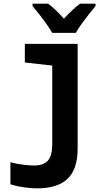

<svg xmlns="http://www.w3.org/2000/svg" viewBox="-20 -786 603 1051"><path d="M184 245Q151 245 111.5 239.5Q72 234 37 223V102Q69 111 106 115.5Q143 120 165 120Q218 120 242 93.5Q266 67 266 3V-427L116 -444V-546H405V27Q405 140 350 192.5Q295 245 184 245ZM266 -606Q254 -627 235 -654Q216 -681 195 -707.5Q174 -734 158 -753V-766H243Q264 -751 285.5 -730Q307 -709 330 -684Q354 -710 375 -729.5Q396 -749 418 -766H503V-753Q487 -734 466.5 -708Q446 -682 426.5 -655Q407 -628 395 -606Z"/></svg>

Font: Noto Sans Mono SemiCondensed
Style: Bold
Weight: 700
Width: 4
Designer: Monotype Design Team
Foundry: Monotype Imaging Inc.
Version: Version 2.014